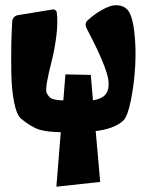

<svg xmlns="http://www.w3.org/2000/svg" viewBox="-20 -494 557 728"><path d="M47.4 -436.5 179.2 -458Q179.7 -458 180.7 -458.3Q181.6 -458.5 181.6 -458.5Q186.5 -458.5 190.7 -455.1Q194.8 -451.7 195.3 -446.8Q200.2 -406.2 193.1 -353.3Q186 -300.3 175.5 -260.3Q165 -220.2 158.7 -185.8Q152.3 -151.4 157.2 -141.1Q165.5 -124.5 177.7 -119.4Q189.9 -114.3 220.2 -113.3L228 -211.9L324.2 -210L332.5 -113.8Q367.2 -119.1 381.1 -137.2Q395 -155.3 391.1 -189Q384.8 -241.2 307.6 -388.2Q304.7 -394 304.7 -399.4Q304.7 -410.2 312.5 -417Q323.2 -426.8 335 -435.8Q346.7 -444.8 364.3 -455.1Q381.8 -465.3 397.5 -470.5Q413.1 -475.6 430.2 -473.6Q447.3 -471.7 460 -460.4Q480.5 -442.4 488.5 -378.7Q496.6 -314.9 492.7 -245.1Q488.8 -175.3 476.3 -113.8Q463.9 -52.2 447.3 -36.6Q413.1 -5.4 342.8 2.9L359.9 195.8L193.8 213.9L210.4 7.3Q157.2 6.3 128.4 -2.7Q99.6 -11.7 61 -43Q43.5 -57.1 33.7 -105.2Q23.9 -153.3 22.9 -218.5Q22 -283.7 22.9 -327.6Q23.9 -371.6 26.4 -413.6Q26.9 -421.9 33 -428.5Q39.1 -435.1 47.4 -436.5Z"/></svg>

Font: Some Time Later
Style: Regular
Weight: 400
Version: Version 003.300